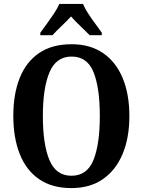

<svg xmlns="http://www.w3.org/2000/svg" viewBox="-20 -951 729 981"><path d="M345 10Q245 10 179 -36Q113 -82 80.5 -165Q48 -248 48 -359Q48 -470 80.5 -552Q113 -634 179 -679.5Q245 -725 346 -725Q441 -725 507 -679.5Q573 -634 607 -551.5Q641 -469 641 -358Q641 -247 606.5 -164.5Q572 -82 506 -36Q440 10 345 10ZM345 -53Q425 -53 457.5 -133.5Q490 -214 490 -358Q490 -502 458 -582Q426 -662 346 -662Q267 -662 233 -582Q199 -502 199 -358Q199 -214 232.5 -133.5Q266 -53 345 -53ZM186 -784Q200 -803 219 -829Q238 -855 256 -882Q274 -909 283 -931H404Q413 -909 430.5 -882Q448 -855 467.5 -829Q487 -803 500 -784V-771H438Q427 -783 409.5 -799.5Q392 -816 374 -834Q356 -852 343 -867Q322 -844 294 -817.5Q266 -791 248 -771H186Z"/></svg>

Font: Noto Serif Hebrew Condensed
Style: Bold
Weight: 700
Width: 3
Designer: Monotype Design Team
Foundry: Monotype Imaging Inc.
Version: Version 2.004; ttfautohint (v1.8.4.7-5d5b)